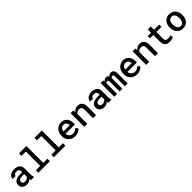

<svg xmlns="http://www.w3.org/2000/svg" viewBox="670 -3001 5262 5262"><g transform="rotate(-45 3300.5 -370.0)"><path d="M412.6 0Q407.7 -9.8 404.5 -22.9Q401.4 -36.1 398.9 -51.3Q386.7 -38.6 371.3 -27.6Q356 -16.6 337.2 -8.3Q318.4 0 296.6 4.9Q274.9 9.8 250 9.8Q208 9.8 174.1 -2.2Q140.1 -14.2 116 -35.4Q91.8 -56.6 78.6 -85.4Q65.4 -114.3 65.4 -147.9Q65.4 -232.9 128.7 -277.8Q191.9 -322.8 310.1 -322.8H395.5V-357.4Q395.5 -399.4 367.2 -424.1Q338.9 -448.7 287.1 -448.7Q263.7 -448.7 246.1 -443.1Q228.5 -437.5 216.8 -427.7Q205.1 -418 199.2 -404.8Q193.4 -391.6 193.4 -376.5H76.7Q76.7 -407.2 91.1 -436.3Q105.5 -465.3 133.3 -488Q161.1 -510.7 201.4 -524.4Q241.7 -538.1 293.5 -538.1Q340.3 -538.1 380.4 -526.6Q420.4 -515.1 449.7 -492.4Q479 -469.7 495.6 -435.8Q512.2 -401.9 512.2 -356.4V-121.1Q512.2 -86.4 517.3 -57.9Q522.5 -29.3 532.2 -8.3V0ZM272 -84.5Q294.4 -84.5 314.2 -90.1Q334 -95.7 349.9 -104.7Q365.7 -113.8 377.2 -125.5Q388.7 -137.2 395.5 -149.4V-248.5H321.3Q250 -248.5 216.1 -225.6Q182.1 -202.6 182.1 -160.2Q182.1 -144 187.5 -130.1Q192.9 -116.2 203.9 -106.2Q214.8 -96.2 231.7 -90.3Q248.5 -84.5 272 -84.5Z M697.3 -750H982.9V-96.7H1144V0H697.3V-96.7H865.2V-652.8H697.3Z M1297.4 -750H1583V-96.7H1744.1V0H1297.4V-96.7H1465.3V-652.8H1297.4Z M2122.1 9.8Q2063.5 9.8 2015.1 -9.8Q1966.8 -29.3 1932.4 -63.5Q1897.9 -97.7 1878.9 -144.3Q1859.9 -190.9 1859.9 -245.1V-265.1Q1859.9 -328.1 1880.1 -378.4Q1900.4 -428.7 1934.3 -464.4Q1968.3 -500 2013.4 -519Q2058.6 -538.1 2108.4 -538.1Q2166 -538.1 2210 -518.8Q2253.9 -499.5 2283.4 -464.6Q2313 -429.7 2328.1 -381.8Q2343.3 -334 2343.3 -276.9V-227.5H1977.1Q1980 -196.8 1992.2 -170.4Q2004.4 -144 2024.2 -124.8Q2043.9 -105.5 2070.6 -94.5Q2097.2 -83.5 2128.9 -83.5Q2173.3 -83.5 2210.7 -101.1Q2248 -118.7 2271.5 -149.4L2335 -89.8Q2322.3 -70.8 2302.2 -53Q2282.2 -35.2 2255.4 -21.2Q2228.5 -7.3 2195.1 1.2Q2161.6 9.8 2122.1 9.8ZM2107.9 -443.8Q2083.5 -443.8 2062.5 -435.1Q2041.5 -426.3 2024.9 -409.4Q2008.3 -392.6 1996.8 -368.4Q1985.4 -344.2 1980.5 -313.5H2228V-322.3Q2226.6 -345.7 2219 -367.4Q2211.4 -389.2 2196.8 -406.2Q2182.1 -423.3 2159.9 -433.6Q2137.7 -443.8 2107.9 -443.8Z M2581.5 -528.3 2588.9 -455.1Q2617.7 -494.6 2658.4 -516.4Q2699.2 -538.1 2749 -538.1Q2789.6 -538.1 2823 -526.4Q2856.4 -514.6 2880.6 -489.7Q2904.8 -464.8 2918.2 -425.3Q2931.6 -385.7 2931.6 -330.1V0H2814.9V-328.1Q2814.9 -360.8 2807.4 -382.8Q2799.8 -404.8 2785.9 -418Q2772 -431.2 2752 -436.8Q2731.9 -442.4 2706.5 -442.4Q2668 -442.4 2639.4 -425.3Q2610.8 -408.2 2593.3 -378.9V0H2476.1V-528.3Z M3413.1 0Q3408.2 -9.8 3405 -22.9Q3401.9 -36.1 3399.4 -51.3Q3387.2 -38.6 3371.8 -27.6Q3356.4 -16.6 3337.6 -8.3Q3318.8 0 3297.1 4.9Q3275.4 9.8 3250.5 9.8Q3208.5 9.8 3174.6 -2.2Q3140.6 -14.2 3116.5 -35.4Q3092.3 -56.6 3079.1 -85.4Q3065.9 -114.3 3065.9 -147.9Q3065.9 -232.9 3129.2 -277.8Q3192.4 -322.8 3310.5 -322.8H3396V-357.4Q3396 -399.4 3367.7 -424.1Q3339.4 -448.7 3287.6 -448.7Q3264.2 -448.7 3246.6 -443.1Q3229 -437.5 3217.3 -427.7Q3205.6 -418 3199.7 -404.8Q3193.8 -391.6 3193.8 -376.5H3077.1Q3077.1 -407.2 3091.6 -436.3Q3106 -465.3 3133.8 -488Q3161.6 -510.7 3201.9 -524.4Q3242.2 -538.1 3293.9 -538.1Q3340.8 -538.1 3380.9 -526.6Q3420.9 -515.1 3450.2 -492.4Q3479.5 -469.7 3496.1 -435.8Q3512.7 -401.9 3512.7 -356.4V-121.1Q3512.7 -86.4 3517.8 -57.9Q3522.9 -29.3 3532.7 -8.3V0ZM3272.5 -84.5Q3294.9 -84.5 3314.7 -90.1Q3334.5 -95.7 3350.3 -104.7Q3366.2 -113.8 3377.7 -125.5Q3389.2 -137.2 3396 -149.4V-248.5H3321.8Q3250.5 -248.5 3216.6 -225.6Q3182.6 -202.6 3182.6 -160.2Q3182.6 -144 3188 -130.1Q3193.4 -116.2 3204.3 -106.2Q3215.3 -96.2 3232.2 -90.3Q3249 -84.5 3272.5 -84.5Z M3743.7 -528.3 3746.6 -472.7Q3762.2 -503.4 3788.6 -520.8Q3814.9 -538.1 3852.1 -538.1Q3885.7 -538.1 3908 -524.7Q3930.2 -511.2 3941.4 -482.9Q3957 -508.3 3981.4 -523.2Q4005.9 -538.1 4040.5 -538.1Q4066.4 -538.1 4088.1 -529.5Q4109.9 -521 4125.2 -502.4Q4140.6 -483.9 4149.2 -455.1Q4157.7 -426.3 4157.7 -385.7V0H4049.3V-386.7Q4049.3 -418.5 4035.9 -430.4Q4022.5 -442.4 4001.5 -442.4Q3981.4 -442.4 3969.7 -432.9Q3958 -423.3 3952.6 -407.7V0H3846.7V-386.7Q3846.7 -417.5 3834.2 -429.9Q3821.8 -442.4 3800.3 -442.4Q3779.8 -442.4 3768.1 -433.6Q3756.3 -424.8 3750 -409.7V0H3641.6V-528.3Z M4522.5 9.8Q4463.9 9.8 4415.5 -9.8Q4367.2 -29.3 4332.8 -63.5Q4298.3 -97.7 4279.3 -144.3Q4260.3 -190.9 4260.3 -245.1V-265.1Q4260.3 -328.1 4280.5 -378.4Q4300.8 -428.7 4334.7 -464.4Q4368.7 -500 4413.8 -519Q4459 -538.1 4508.8 -538.1Q4566.4 -538.1 4610.4 -518.8Q4654.3 -499.5 4683.8 -464.6Q4713.4 -429.7 4728.5 -381.8Q4743.7 -334 4743.7 -276.9V-227.5H4377.4Q4380.4 -196.8 4392.6 -170.4Q4404.8 -144 4424.6 -124.8Q4444.3 -105.5 4470.9 -94.5Q4497.6 -83.5 4529.3 -83.5Q4573.7 -83.5 4611.1 -101.1Q4648.4 -118.7 4671.9 -149.4L4735.4 -89.8Q4722.7 -70.8 4702.6 -53Q4682.6 -35.2 4655.8 -21.2Q4628.9 -7.3 4595.5 1.2Q4562 9.8 4522.5 9.8ZM4508.3 -443.8Q4483.9 -443.8 4462.9 -435.1Q4441.9 -426.3 4425.3 -409.4Q4408.7 -392.6 4397.2 -368.4Q4385.7 -344.2 4380.9 -313.5H4628.4V-322.3Q4627 -345.7 4619.4 -367.4Q4611.8 -389.2 4597.2 -406.2Q4582.5 -423.3 4560.3 -433.6Q4538.1 -443.8 4508.3 -443.8Z M4981.9 -528.3 4989.3 -455.1Q5018.1 -494.6 5058.8 -516.4Q5099.6 -538.1 5149.4 -538.1Q5189.9 -538.1 5223.4 -526.4Q5256.8 -514.6 5281 -489.7Q5305.2 -464.8 5318.6 -425.3Q5332 -385.7 5332 -330.1V0H5215.3V-328.1Q5215.3 -360.8 5207.8 -382.8Q5200.2 -404.8 5186.3 -418Q5172.4 -431.2 5152.3 -436.8Q5132.3 -442.4 5106.9 -442.4Q5068.4 -442.4 5039.8 -425.3Q5011.2 -408.2 4993.7 -378.9V0H4876.5V-528.3Z M5710.4 -656.2V-528.3H5910.2V-441.4H5710.4V-188Q5710.4 -158.2 5717.5 -138.7Q5724.6 -119.1 5737.3 -107.4Q5750 -95.7 5767.1 -91.1Q5784.2 -86.4 5804.7 -86.4Q5819.8 -86.4 5836.2 -88.1Q5852.5 -89.8 5867.9 -92Q5883.3 -94.2 5896.2 -96.9Q5909.2 -99.6 5918 -102.1L5931.2 -21.5Q5918.5 -14.2 5900.6 -8.1Q5882.8 -2 5861.8 2Q5840.8 5.9 5818.1 8.1Q5795.4 10.3 5773.4 10.3Q5733.9 10.3 5700.9 -0.7Q5668 -11.7 5644.3 -34.9Q5620.6 -58.1 5607.2 -94.5Q5593.8 -130.9 5593.8 -181.6V-441.4H5464.8V-528.3H5593.8V-656.2Z M6055.2 -269Q6055.2 -326.2 6072 -375.5Q6088.9 -424.8 6120.4 -460.9Q6151.9 -497.1 6197.3 -517.6Q6242.7 -538.1 6300.3 -538.1Q6358.4 -538.1 6404.1 -517.6Q6449.7 -497.1 6481.2 -460.9Q6512.7 -424.8 6529.3 -375.5Q6545.9 -326.2 6545.9 -269V-258.8Q6545.9 -201.2 6529.3 -151.9Q6512.7 -102.5 6481.2 -66.7Q6449.7 -30.8 6404.3 -10.3Q6358.9 10.3 6301.3 10.3Q6243.2 10.3 6197.5 -10.3Q6151.9 -30.8 6120.4 -66.7Q6088.9 -102.5 6072 -151.9Q6055.2 -201.2 6055.2 -258.8ZM6171.9 -258.8Q6171.9 -222.7 6179.4 -190.9Q6187 -159.2 6202.9 -135Q6218.8 -110.8 6243.2 -96.9Q6267.6 -83 6301.3 -83Q6334 -83 6358.2 -96.9Q6382.3 -110.8 6398.2 -135Q6414.1 -159.2 6421.6 -190.9Q6429.2 -222.7 6429.2 -258.8V-269Q6429.2 -304.2 6421.6 -335.9Q6414.1 -367.7 6398.2 -391.6Q6382.3 -415.5 6358.2 -429.7Q6334 -443.8 6300.3 -443.8Q6267.1 -443.8 6242.7 -429.7Q6218.3 -415.5 6202.6 -391.6Q6187 -367.7 6179.4 -335.9Q6171.9 -304.2 6171.9 -269Z"/></g></svg>

Font: TypoPRO Roboto Mono
Style: Regular
Weight: 500
Designer: Google
Version: Version 2.000986; 2015; ttfautohint (v1.3)